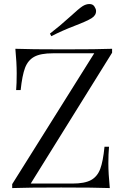

<svg xmlns="http://www.w3.org/2000/svg" viewBox="-20 -956 634 976"><path d="M347.2 -22.9Q410.2 -22.9 442.4 -40.5Q474.6 -58.1 489.3 -96.7Q503.9 -135.3 511.2 -210H534.2Q530.8 -173.8 530.8 -125Q530.8 -76.2 538.1 0Q463.9 -2.9 291 -2.9Q118.2 -2.9 42 0V-20L459 -685.1H249Q186.5 -685.1 154.3 -667.5Q122.1 -649.9 107.4 -611.3Q92.8 -572.8 85 -498H62Q64.9 -529.3 64.9 -583Q64.9 -636.7 58.1 -708Q131.8 -705.1 304.7 -705.1Q477.5 -705.1 549.8 -708V-688L136.2 -22.9ZM460 -922.9Q468.3 -910.2 468.3 -900.4Q468.8 -877.9 445.3 -863.3Q421.9 -848.6 359.4 -824.7Q296.9 -800.8 240.7 -772L233.9 -785.2Q284.7 -824.2 333.5 -868.7Q381.8 -913.1 399.4 -924.3Q417 -935.5 434.6 -935.5Q452.1 -935.5 460 -922.9Z"/></svg>

Font: PlayfairDisplay-Regular
Style: Regular
Weight: 400
Designer: Claus Eggers Sørensen
Foundry: Claus Eggers Sørensen
Version: Version 1.002;PS 001.002;hotconv 1.0.70;makeotf.lib2.5.58329